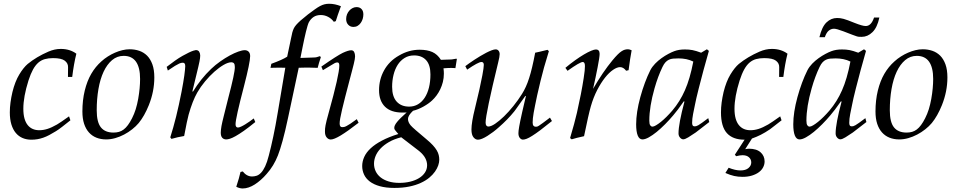

<svg xmlns="http://www.w3.org/2000/svg" viewBox="-20 -744 5187 1040"><path d="M354 -113.8 361.3 -92.3Q335 -71.3 315.7 -56.4Q296.4 -41.5 282.7 -33.2Q263.7 -21.5 247.1 -12.7Q230.5 -3.9 214.6 1.7Q198.7 7.3 182.9 10Q167 12.7 149.9 12.7Q124 12.7 102.5 3.7Q81.1 -5.4 65.7 -23.7Q50.3 -42 41.7 -69.8Q33.2 -97.7 33.2 -135.3Q33.2 -161.6 36.9 -189Q40.5 -216.3 47.4 -245.6Q61.5 -302.7 84.5 -340.6Q107.4 -378.4 129.9 -397.5Q153.8 -417 181.6 -433.6Q209.5 -450.2 242.2 -464.4Q275.9 -479 309.1 -479Q358.9 -479 393.6 -453.1Q379.9 -398.4 371.1 -327.1H348.1L348.6 -380.4Q349.1 -401.4 330.8 -415.3Q312.5 -429.2 267.6 -429.2Q242.7 -429.2 223.1 -423.8Q203.6 -418.5 187.7 -404.8Q171.9 -391.1 158.9 -367.7Q146 -344.2 134.3 -308.1Q106.4 -219.7 106.4 -154.8Q106.4 -124.5 112.5 -102.5Q118.7 -80.6 130.1 -66.4Q141.6 -52.2 157.5 -45.4Q173.3 -38.6 192.4 -38.6Q214.4 -38.6 236.8 -45.7Q259.3 -52.7 289.1 -69.8Q298.3 -75.2 314.5 -86.2Q330.6 -97.2 354 -113.8Z M426.3 -140.1Q426.3 -201.2 439 -253.2Q451.7 -305.2 474.1 -343.8Q497.1 -383.3 529.3 -411.6Q545.4 -426.3 564.2 -438.2Q583 -450.2 602.8 -458.7Q622.6 -467.3 642.8 -472.2Q663.1 -477.1 682.1 -477.1Q710 -477.1 734.4 -468.8Q758.8 -460.4 776.9 -442.4Q794.9 -424.3 805.4 -395.3Q815.9 -366.2 815.9 -324.7Q815.9 -248.5 786.1 -174.3Q762.2 -115.2 731.4 -77.6Q716.3 -59.6 695.8 -43.5Q675.3 -27.3 652.1 -15.1Q628.9 -2.9 604 4.2Q579.1 11.2 555.2 11.2Q525.9 11.2 502.2 1.7Q478.5 -7.8 461.7 -26.6Q444.8 -45.4 435.5 -73.7Q426.3 -102.1 426.3 -140.1ZM503.9 -147Q503.9 -82 526.6 -54Q549.3 -25.9 594.7 -25.9Q611.3 -25.9 624.8 -29.8Q638.2 -33.7 650.1 -42.7Q662.1 -51.8 673.1 -66.7Q684.1 -81.5 695.3 -103.5Q707 -126.5 715.1 -152.3Q723.1 -178.2 728.5 -208Q733.9 -238.8 736.3 -265.6Q738.8 -292.5 738.8 -316.4Q738.8 -378.4 716.6 -409.9Q694.3 -441.4 649.9 -441.4Q614.3 -441.4 586.9 -418.2Q559.6 -395 541 -355.2Q522.5 -315.4 513.2 -261.7Q503.9 -208 503.9 -147Z M908.7 8.3 902.3 0Q918.9 -51.8 934.1 -113Q949.2 -174.3 963.4 -247.1Q973.6 -300.3 978.3 -334.5Q982.9 -368.7 983.4 -385.3Q983.4 -396 980 -400.1Q976.6 -404.3 970.2 -404.3Q960.9 -404.3 951.2 -399.9Q941.4 -395.5 927.7 -387.2L889.2 -361.8L882.8 -381.8L928.2 -415.5Q949.7 -430.7 968.8 -441.4Q987.8 -452.1 1002.7 -459.2Q1017.6 -466.3 1027.6 -469.5Q1037.6 -472.7 1041 -472.7Q1053.7 -472.7 1059.1 -463.6Q1064.5 -454.6 1064.5 -442.9Q1064.5 -436.5 1063.5 -429Q1062.5 -421.4 1060.3 -409.9Q1058.1 -398.4 1054 -381.3Q1049.8 -364.3 1043.9 -339.4L1022 -249L1025.4 -248Q1067.4 -316.9 1123.5 -370.6Q1146.5 -392.6 1172.9 -411.1Q1199.2 -429.7 1224.4 -443.4Q1249.5 -457 1271 -464.6Q1292.5 -472.2 1305.7 -472.2Q1318.8 -472.2 1326.9 -463.9Q1335 -455.6 1335 -439.9Q1335 -406.2 1301.3 -275.9Q1255.9 -102.5 1255.9 -71.3Q1255.9 -61.5 1259.5 -57.4Q1263.2 -53.2 1269 -53.2Q1274.9 -53.2 1285.6 -58.1Q1296.4 -63 1308.6 -70.6Q1320.8 -78.1 1333 -86.7Q1345.2 -95.2 1354.5 -102.5L1362.8 -83Q1327.1 -53.7 1301 -35.4Q1274.9 -17.1 1256.1 -6.6Q1237.3 3.9 1225.1 7.6Q1212.9 11.2 1205.6 11.2Q1191.9 11.2 1183.8 2.2Q1175.8 -6.8 1175.8 -25.4Q1175.8 -32.2 1176.8 -41.3Q1177.7 -50.3 1179.7 -61.5Q1183.1 -80.1 1192.6 -117.7Q1202.1 -155.3 1216.3 -212.4Q1234.4 -281.2 1243.4 -323.2Q1252.4 -365.2 1252 -380.9Q1252 -395.5 1247.1 -401.1Q1242.2 -406.7 1233.4 -406.7Q1215.8 -406.7 1191.4 -392.6Q1167 -378.4 1141.1 -355.5Q1115.2 -332.5 1090.8 -303.2Q1066.4 -273.9 1048.8 -243.2Q1022.5 -197.3 1001.5 -122.1Q997.6 -107.9 991.7 -79.8Q985.8 -51.8 977.5 -7.3Q959.5 -4.4 942.4 -0.5Q925.3 3.4 908.7 8.3Z M1445.3 -376.5 1449.7 -398.4Q1480.5 -409.7 1501.7 -419.2Q1522.9 -428.7 1535.6 -437Q1537.1 -444.3 1539.6 -456.5Q1542 -468.8 1545.2 -482.9Q1548.3 -497.1 1551.3 -511.7Q1554.2 -526.4 1556.9 -538.6Q1559.6 -550.8 1561.3 -558.6Q1563 -566.4 1563 -566.9Q1566.4 -579.1 1570.8 -588.9Q1575.2 -598.6 1584.2 -609.1Q1593.3 -619.6 1608.6 -633.3Q1624 -647 1648.9 -666.5Q1670.4 -682.6 1685.8 -693.6Q1701.2 -704.6 1713.6 -711.2Q1726.1 -717.8 1737.8 -720.7Q1749.5 -723.6 1763.2 -723.6Q1793.9 -723.6 1826.7 -710.4Q1816.9 -683.6 1809.8 -663.3Q1802.7 -643.1 1798.8 -629.4L1788.1 -626Q1775.9 -643.1 1757.1 -652.8Q1738.3 -662.6 1717.8 -662.6Q1694.3 -662.6 1678.7 -652.1Q1663.1 -641.6 1653.3 -624Q1649.9 -617.7 1645.8 -604Q1641.6 -590.3 1637.2 -572.3Q1632.8 -554.2 1628.4 -533.9Q1624 -513.7 1620.1 -494.1Q1616.2 -474.6 1612.8 -457.8Q1609.4 -440.9 1607.4 -430.2Q1634.3 -431.2 1650.1 -431.6Q1666 -432.1 1675.3 -432.4Q1684.6 -432.6 1688.5 -433.1Q1692.4 -433.6 1695.3 -434.3Q1698.2 -435.1 1701.7 -436.3Q1705.1 -437.5 1713.4 -439.9L1717.8 -434.1Q1712.4 -417.5 1708 -403.3Q1703.6 -389.2 1700.7 -376.5Q1673.8 -377.9 1651.9 -377.9Q1642.1 -377.9 1628.7 -377.7Q1615.2 -377.4 1598.1 -377L1540 -104.5Q1524.4 -30.8 1510.5 19.3Q1496.6 69.3 1485.4 97.7Q1474.1 126.5 1459 151.4Q1443.8 176.3 1424.3 198.2Q1409.2 215.8 1392.8 230.2Q1376.5 244.6 1360.1 255.1Q1343.8 265.6 1327.1 271.2Q1310.5 276.9 1294.4 276.9Q1277.8 276.9 1259.8 267.6Q1268.1 242.7 1273.7 222.9Q1279.3 203.1 1282.7 187.5L1294.9 184.6Q1316.4 211.9 1345.2 211.9Q1357.9 211.9 1370.4 207.8Q1382.8 203.6 1394.3 191.4Q1405.8 179.2 1416.3 157Q1426.8 134.8 1436 98.6Q1448.2 52.7 1460.4 -5.1Q1472.7 -63 1484.4 -133.8L1525.4 -377Q1511.2 -377.4 1501.5 -377.4Q1491.7 -377.4 1486.8 -377.4Q1478.5 -377.4 1468 -377.2Q1457.5 -377 1445.3 -376.5Z M1855 -640.6Q1855 -654.3 1859.6 -666Q1864.3 -677.7 1872.1 -686.5Q1879.9 -695.3 1890.1 -700.4Q1900.4 -705.6 1911.1 -705.6Q1928.2 -705.6 1938.2 -695.1Q1948.2 -684.6 1948.2 -666Q1948.2 -653.8 1944.6 -641.6Q1940.9 -629.4 1933.8 -619.6Q1926.8 -609.9 1917 -604Q1907.2 -598.1 1894.5 -598.1Q1877.4 -598.1 1866.2 -609.9Q1855 -621.6 1855 -640.6ZM1729 -363.8 1720.7 -383.3Q1764.6 -414.1 1793.5 -432.4Q1822.3 -450.7 1836.4 -457.5Q1867.2 -471.7 1882.3 -471.7Q1893.6 -471.7 1898.4 -462.2Q1903.3 -452.6 1903.3 -438.5Q1903.3 -432.1 1901.6 -422.4Q1899.9 -412.6 1896.2 -397.2Q1892.6 -381.8 1886.7 -360.1Q1880.9 -338.4 1873 -308.1Q1846.7 -209 1833 -151.1Q1819.3 -93.3 1819.8 -74.7Q1819.8 -55.2 1833.5 -55.2Q1838.9 -55.2 1843.8 -56.2Q1848.6 -57.1 1856.9 -61.3Q1865.2 -65.4 1878.4 -74.2Q1891.6 -83 1912.6 -98.6L1922.4 -79.1Q1863.3 -33.2 1826.2 -10.7Q1789.1 11.7 1771.5 11.7Q1759.3 11.7 1749.8 0.7Q1740.2 -10.3 1740.2 -30.8Q1740.2 -39.6 1740.7 -47.1Q1741.2 -54.7 1743.4 -65.7Q1745.6 -76.7 1749.5 -92.8Q1753.4 -108.9 1760.7 -134.3Q1817.9 -339.4 1817.9 -388.2Q1817.9 -398.4 1815.2 -402.1Q1812.5 -405.8 1807.6 -405.8Q1800.3 -405.8 1793.5 -402.3Q1791.5 -401.4 1775.6 -391.8Q1759.8 -382.3 1729 -363.8Z M2137.7 -18.1Q2129.4 -27.8 2124.8 -33.2Q2120.1 -38.6 2118.2 -41.7Q2116.2 -44.9 2116 -47.1Q2115.7 -49.3 2115.7 -52.2Q2115.7 -58.6 2119.4 -66.2Q2123 -73.7 2130.9 -83.5Q2138.7 -93.3 2151.6 -106Q2164.6 -118.7 2182.6 -134.8Q2175.8 -134.3 2170.2 -134.3Q2164.6 -134.3 2159.7 -134.3Q2097.7 -134.3 2065.4 -166Q2033.2 -197.8 2033.2 -255.4Q2033.2 -313.5 2060.1 -362.3Q2073.7 -387.2 2093.8 -407.5Q2113.8 -427.7 2141.6 -443.4Q2194.8 -474.6 2252.9 -474.6Q2293.9 -474.6 2321.8 -462.2Q2349.6 -449.7 2368.2 -419.9Q2388.2 -420.9 2399.7 -421.1Q2411.1 -421.4 2417.5 -421.6Q2423.8 -421.9 2426.8 -422.1Q2429.7 -422.4 2432.4 -422.9Q2435.1 -423.3 2439.2 -424.1Q2443.4 -424.8 2452.6 -426.3L2454.6 -423.8L2446.8 -375Q2439.9 -375.5 2434.1 -375.7Q2428.2 -376 2423.3 -376Q2415 -376 2405 -375.5Q2395 -375 2382.3 -374Q2383.3 -365.7 2383.8 -358.6Q2384.3 -351.6 2384.3 -345.7Q2384.3 -321.3 2378.9 -300Q2373.5 -278.8 2364.7 -260.5Q2356 -242.2 2344.5 -226.8Q2333 -211.4 2320.3 -199.7Q2312 -191.9 2300 -183.3Q2288.1 -174.8 2274.2 -167Q2260.3 -159.2 2245.4 -153.1Q2230.5 -147 2217.3 -144Q2189.9 -118.2 2189.9 -99.6Q2189.9 -82.5 2204.1 -65.4Q2210.9 -57.1 2232.9 -38.1Q2254.9 -19 2291.5 11.7Q2311.5 28.3 2324.7 42.7Q2337.9 57.1 2345.7 70.3Q2353.5 83.5 2356.4 95.9Q2359.4 108.4 2359.4 121.1Q2359.4 135.3 2353.8 151.9Q2348.1 168.5 2336.2 185.5Q2324.2 202.6 2305.2 218.5Q2286.1 234.4 2259 246.8Q2231.9 259.3 2196.5 266.6Q2161.1 273.9 2116.2 273.9Q2070.3 273.9 2037.4 264.6Q2004.4 255.4 1983.2 239.3Q1961.9 223.1 1951.9 201.4Q1941.9 179.7 1941.9 155.3Q1941.9 130.4 1952.9 106Q1963.9 81.5 1987.8 59.3Q2011.7 37.1 2048.8 17.6Q2085.9 -2 2137.7 -18.1ZM2104 -273.9Q2104 -220.7 2128.7 -193.6Q2153.3 -166.5 2196.3 -166.5Q2222.7 -166.5 2243.9 -179Q2265.1 -191.4 2280.3 -214.4Q2295.4 -237.3 2303.5 -269.5Q2311.5 -301.8 2311.5 -340.8Q2311.5 -392.6 2288.1 -418.2Q2264.6 -443.8 2223.1 -443.8Q2193.8 -443.8 2171.4 -429.9Q2148.9 -416 2134 -392.6Q2119.1 -369.1 2111.6 -338.4Q2104 -307.6 2104 -273.9ZM2153.3 -0.5Q2114.7 9.3 2086.9 25.4Q2059.1 41.5 2041 60.8Q2022.9 80.1 2014.4 101.1Q2005.9 122.1 2005.9 142.6Q2005.9 164.6 2014.9 183.6Q2023.9 202.6 2041.3 216.6Q2058.6 230.5 2084.2 238.5Q2109.9 246.6 2143.1 246.6Q2174.3 246.6 2201.7 240Q2229 233.4 2249.5 220.9Q2270 208.5 2281.7 190.7Q2293.5 172.9 2293.5 150.9Q2293.5 131.8 2283.7 112.8Q2273.9 93.8 2250.5 74.2Z M2510.3 -366.7 2500.5 -385.7Q2508.8 -392.1 2521.5 -401.1Q2534.2 -410.2 2549.6 -420.2Q2564.9 -430.2 2581.5 -440.2Q2598.1 -450.2 2613.8 -458.3Q2629.4 -466.3 2642.8 -471.4Q2656.2 -476.6 2665 -476.6Q2674.3 -476.6 2680.4 -469.5Q2686.5 -462.4 2686.5 -450.2Q2686.5 -437.5 2678.7 -406.7Q2610.4 -126.5 2610.4 -80.1Q2610.4 -68.8 2614.5 -63.7Q2618.7 -58.6 2625 -58.6Q2639.6 -58.6 2662.1 -73.7Q2684.6 -88.9 2710 -113.5Q2735.4 -138.2 2761 -169.9Q2786.6 -201.7 2807.6 -235.4Q2818.4 -252.4 2828.1 -273.7Q2837.9 -294.9 2846.2 -321.3Q2854.5 -346.7 2862.5 -380.6Q2870.6 -414.6 2878.9 -458.5Q2885.3 -459.5 2901.6 -463.4Q2918 -467.3 2945.8 -474.1L2953.1 -466.8L2926.8 -378.4Q2917 -343.3 2908 -306.2Q2898.9 -269 2889.6 -227.5Q2882.8 -195.3 2878.2 -172.4Q2873.5 -149.4 2870.6 -132.6Q2867.7 -115.7 2866.5 -103.5Q2865.2 -91.3 2865.2 -80.6Q2865.2 -68.4 2869.6 -63Q2874 -57.6 2880.9 -57.6Q2885.3 -57.6 2888.7 -58.1Q2892.1 -58.6 2899.4 -63.2Q2906.7 -67.9 2920.4 -77.9Q2934.1 -87.9 2959 -106.9L2969.7 -88.4Q2933.1 -58.6 2907 -39.1Q2880.9 -19.5 2862.5 -8.1Q2844.2 3.4 2832.5 7.8Q2820.8 12.2 2812.5 12.2Q2803.2 12.2 2795.7 3.2Q2788.1 -5.9 2788.1 -22.5Q2788.1 -29.3 2789.1 -37.1Q2790 -44.9 2792.2 -57.9Q2794.4 -70.8 2798.3 -89.8Q2802.2 -108.9 2808.6 -137.2L2828.6 -223.1L2825.7 -224.6Q2820.8 -217.8 2811.3 -204.3Q2801.8 -190.9 2792 -177.2Q2782.2 -163.6 2774.7 -152.8Q2767.1 -142.1 2766.1 -141.1Q2747.6 -118.2 2726.6 -96.7Q2705.6 -75.2 2682.1 -54.7Q2667.5 -41.5 2651.6 -29.5Q2635.7 -17.6 2620.6 -8.1Q2605.5 1.5 2592 7.1Q2578.6 12.7 2568.8 12.7Q2555.2 12.7 2544.4 -0.7Q2533.7 -14.2 2533.7 -42.5Q2533.7 -80.6 2552.7 -157.2Q2566.9 -214.8 2576.7 -258.8Q2586.4 -302.7 2592.8 -336.4Q2600.6 -378.4 2600.6 -392.6Q2600.6 -408.2 2587.9 -408.2Q2570.8 -408.2 2510.3 -366.7Z M3076.7 10.7 3067.9 3.9Q3080.1 -37.6 3089.4 -71.3Q3098.6 -105 3105 -132.8Q3129.4 -240.2 3141.6 -320.8Q3145.5 -344.7 3147 -360.8Q3148.4 -377 3148.4 -386.2Q3148.4 -408.2 3136.7 -408.2Q3121.1 -408.2 3054.2 -360.4L3042.5 -376.5Q3069.8 -399.4 3095.5 -417.7Q3121.1 -436 3143.1 -449Q3165 -461.9 3181.9 -469Q3198.7 -476.1 3208.5 -476.1Q3217.3 -476.1 3222.7 -470.2Q3228 -464.4 3228 -452.1Q3228 -443.8 3225.1 -424.3Q3222.2 -404.8 3217 -378.9Q3211.9 -353 3205.6 -322.8Q3199.2 -292.5 3192.4 -262.7Q3245.6 -354.5 3296.9 -416.5Q3313 -436 3325 -448Q3336.9 -460 3346.7 -466.3Q3356.4 -472.7 3364.7 -474.9Q3373 -477.1 3381.8 -477.1Q3389.2 -477.1 3401.4 -471.7Q3397.5 -449.7 3393.1 -423.1Q3388.7 -396.5 3384.8 -363.8L3371.6 -360.8Q3356.9 -380.4 3338.9 -380.4Q3322.3 -380.4 3300.8 -365.7Q3279.3 -351.1 3257.3 -323.5Q3235.4 -295.9 3214.8 -256.3Q3194.3 -216.8 3180.2 -167.5Q3168.5 -127.4 3143.6 -6.3Q3121.6 -1.5 3104.7 2.7Q3087.9 6.8 3076.7 10.7Z M3816.4 -104 3821.8 -83 3748.5 -26.4Q3725.6 -10.7 3708 0Q3690.4 10.7 3680.7 10.7Q3671.9 10.7 3663.6 1.5Q3655.3 -7.8 3655.3 -21.5Q3655.3 -73.2 3687.5 -193.8L3684.1 -195.3Q3665.5 -168.9 3651.4 -150.1Q3637.2 -131.3 3626.5 -119.1Q3606 -94.7 3582.8 -71.3Q3559.6 -47.9 3537.1 -29.5Q3514.6 -11.2 3494.4 0Q3474.1 11.2 3460 11.2Q3442.9 11.2 3434.3 -10Q3425.8 -31.2 3425.8 -70.8Q3425.8 -134.8 3448.2 -217.3Q3471.2 -300.8 3502.4 -363.3Q3512.2 -382.3 3528.6 -399.2Q3544.9 -416 3563.5 -429.2Q3582 -442.4 3600.3 -452.1Q3618.7 -461.9 3632.3 -466.8Q3656.7 -476.1 3689.5 -476.1Q3701.2 -476.1 3710.9 -475.3Q3720.7 -474.6 3730.7 -472.7Q3740.7 -470.7 3752 -467.3Q3763.2 -463.9 3777.8 -458.5L3809.1 -477.1L3819.8 -468.3Q3804.2 -413.6 3790.5 -363.3Q3776.9 -313 3764.6 -264.2Q3757.3 -234.9 3752.2 -213.4Q3747.1 -191.9 3744.6 -177.7Q3739.3 -151.9 3734.1 -126Q3729 -100.1 3729 -78.1Q3729 -69.8 3731.9 -64.7Q3734.9 -59.6 3742.2 -59.6Q3746.6 -59.6 3750.7 -60.5Q3754.9 -61.5 3762.5 -65.7Q3770 -69.8 3782.5 -78.9Q3794.9 -87.9 3816.4 -104ZM3735.4 -410.6Q3717.3 -419.4 3697.3 -423.6Q3677.2 -427.7 3655.3 -427.7Q3638.7 -427.7 3626 -426.5Q3613.3 -425.3 3603 -420.4Q3592.8 -415.5 3584.5 -406.5Q3576.2 -397.5 3568.4 -381.3Q3556.2 -356 3545.4 -327.1Q3534.7 -298.3 3525.4 -265.6Q3511.2 -215.8 3504.2 -172.4Q3497.1 -128.9 3497.1 -90.3Q3497.1 -71.8 3502.2 -64.9Q3507.3 -58.1 3514.2 -58.1Q3521.5 -58.1 3533.4 -65.2Q3545.4 -72.3 3560.1 -84Q3574.7 -95.7 3590.6 -111.6Q3606.4 -127.4 3621.6 -145Q3663.1 -193.8 3689.9 -254.9Q3717.3 -316.4 3735.4 -410.6Z M4053.2 6.3 4016.6 64Q4022 63 4026.9 62.3Q4031.7 61.5 4036.6 61.5Q4078.1 61.5 4099.9 81.1Q4121.6 100.6 4121.6 130.4Q4121.6 146.5 4114 161.6Q4106.4 176.8 4091.3 188.2Q4076.2 199.7 4053.7 206.8Q4031.2 213.9 4001.5 213.9Q3978 213.9 3956.8 209.2Q3935.5 204.6 3909.2 192.9L3926.8 164.6Q3962.9 179.2 3990.7 179.2Q4019 179.2 4034.2 166.3Q4049.3 153.3 4049.3 135.7Q4049.3 119.1 4036.9 107.9Q4024.4 96.7 4002 96.7Q3988.3 96.7 3967.8 102.1L3960.4 94.2L4013.2 12.7Q3949.7 12.7 3917.5 -22.7Q3885.3 -58.1 3885.3 -135.3Q3885.3 -161.6 3888.9 -189Q3892.6 -216.3 3899.4 -245.6Q3913.6 -302.7 3936.5 -340.6Q3959.5 -378.4 3981.9 -397.5Q4005.9 -417 4033.7 -433.6Q4061.5 -450.2 4094.2 -464.4Q4127.9 -479 4161.1 -479Q4210.9 -479 4245.6 -453.1Q4231.9 -398.4 4223.1 -327.1H4200.2L4200.7 -380.4Q4201.2 -401.4 4182.9 -415.3Q4164.6 -429.2 4119.6 -429.2Q4094.7 -429.2 4075.2 -423.8Q4055.7 -418.5 4039.8 -404.8Q4023.9 -391.1 4011 -367.7Q3998 -344.2 3986.3 -308.1Q3958.5 -219.7 3958.5 -154.8Q3958.5 -124.5 3964.6 -102.5Q3970.7 -80.6 3982.2 -66.4Q3993.7 -52.2 4009.5 -45.4Q4025.4 -38.6 4044.4 -38.6Q4066.4 -38.6 4088.9 -45.7Q4111.3 -52.7 4141.1 -69.8Q4150.4 -75.2 4166.5 -86.2Q4182.6 -97.2 4206.1 -113.8L4213.4 -92.3Q4209 -88.9 4199.2 -81.3Q4189.5 -73.7 4179.2 -65.7Q4168.9 -57.6 4160.6 -51.3Q4152.3 -44.9 4150.4 -43.5Q4124.5 -25.9 4100.8 -13.9Q4077.1 -2 4053.2 6.3Z M4667.5 -104 4672.9 -83 4599.6 -26.4Q4576.7 -10.7 4559.1 0Q4541.5 10.7 4531.7 10.7Q4522.9 10.7 4514.6 1.5Q4506.3 -7.8 4506.3 -21.5Q4506.3 -73.2 4538.6 -193.8L4535.2 -195.3Q4516.6 -168.9 4502.4 -150.1Q4488.3 -131.3 4477.5 -119.1Q4457 -94.7 4433.8 -71.3Q4410.6 -47.9 4388.2 -29.5Q4365.7 -11.2 4345.5 0Q4325.2 11.2 4311 11.2Q4293.9 11.2 4285.4 -10Q4276.9 -31.2 4276.9 -70.8Q4276.9 -134.8 4299.3 -217.3Q4322.3 -300.8 4353.5 -363.3Q4363.3 -382.3 4379.6 -399.2Q4396 -416 4414.6 -429.2Q4433.1 -442.4 4451.4 -452.1Q4469.7 -461.9 4483.4 -466.8Q4507.8 -476.1 4540.5 -476.1Q4552.2 -476.1 4562 -475.3Q4571.8 -474.6 4581.8 -472.7Q4591.8 -470.7 4603 -467.3Q4614.3 -463.9 4628.9 -458.5L4660.2 -477.1L4670.9 -468.3Q4655.3 -413.6 4641.6 -363.3Q4627.9 -313 4615.7 -264.2Q4608.4 -234.9 4603.3 -213.4Q4598.1 -191.9 4595.7 -177.7Q4590.3 -151.9 4585.2 -126Q4580.1 -100.1 4580.1 -78.1Q4580.1 -69.8 4583 -64.7Q4585.9 -59.6 4593.3 -59.6Q4597.7 -59.6 4601.8 -60.5Q4606 -61.5 4613.5 -65.7Q4621.1 -69.8 4633.5 -78.9Q4646 -87.9 4667.5 -104ZM4586.4 -410.6Q4568.4 -419.4 4548.3 -423.6Q4528.3 -427.7 4506.3 -427.7Q4489.7 -427.7 4477.1 -426.5Q4464.4 -425.3 4454.1 -420.4Q4443.8 -415.5 4435.5 -406.5Q4427.2 -397.5 4419.4 -381.3Q4407.2 -356 4396.5 -327.1Q4385.7 -298.3 4376.5 -265.6Q4362.3 -215.8 4355.2 -172.4Q4348.1 -128.9 4348.1 -90.3Q4348.1 -71.8 4353.3 -64.9Q4358.4 -58.1 4365.2 -58.1Q4372.6 -58.1 4384.5 -65.2Q4396.5 -72.3 4411.1 -84Q4425.8 -95.7 4441.7 -111.6Q4457.5 -127.4 4472.7 -145Q4514.2 -193.8 4541 -254.9Q4568.4 -316.4 4586.4 -410.6ZM4447.8 -542.5H4418.5Q4432.1 -599.1 4457 -622.8Q4481.9 -646.5 4514.2 -646.5Q4523.4 -646.5 4531.2 -645.5Q4539.1 -644.5 4549.3 -641.8Q4559.6 -639.2 4573.7 -633.8Q4587.9 -628.4 4609.9 -619.6Q4630.9 -611.3 4645.5 -607.2Q4660.2 -603 4669.4 -603Q4699.2 -603 4714.4 -648.9H4743.2Q4731.9 -595.2 4705.8 -569.8Q4679.7 -544.4 4647.9 -544.4Q4638.7 -544.4 4633.3 -544.7Q4627.9 -544.9 4619.4 -547.6Q4610.8 -550.3 4595 -556.4Q4579.1 -562.5 4548.8 -574.2Q4511.7 -588.4 4497.6 -588.4Q4481.9 -588.4 4469.2 -578.1Q4456.5 -567.9 4447.8 -542.5Z M4722.2 -140.1Q4722.2 -201.2 4734.9 -253.2Q4747.6 -305.2 4770 -343.8Q4793 -383.3 4825.2 -411.6Q4841.3 -426.3 4860.1 -438.2Q4878.9 -450.2 4898.7 -458.7Q4918.5 -467.3 4938.7 -472.2Q4959 -477.1 4978 -477.1Q5005.9 -477.1 5030.3 -468.8Q5054.7 -460.4 5072.8 -442.4Q5090.8 -424.3 5101.3 -395.3Q5111.8 -366.2 5111.8 -324.7Q5111.8 -248.5 5082 -174.3Q5058.1 -115.2 5027.3 -77.6Q5012.2 -59.6 4991.7 -43.5Q4971.2 -27.3 4948 -15.1Q4924.8 -2.9 4899.9 4.2Q4875 11.2 4851.1 11.2Q4821.8 11.2 4798.1 1.7Q4774.4 -7.8 4757.6 -26.6Q4740.7 -45.4 4731.4 -73.7Q4722.2 -102.1 4722.2 -140.1ZM4799.8 -147Q4799.8 -82 4822.5 -54Q4845.2 -25.9 4890.6 -25.9Q4907.2 -25.9 4920.7 -29.8Q4934.1 -33.7 4946 -42.7Q4958 -51.8 4969 -66.7Q4980 -81.5 4991.2 -103.5Q5002.9 -126.5 5011 -152.3Q5019 -178.2 5024.4 -208Q5029.8 -238.8 5032.2 -265.6Q5034.7 -292.5 5034.7 -316.4Q5034.7 -378.4 5012.5 -409.9Q4990.2 -441.4 4945.8 -441.4Q4910.2 -441.4 4882.8 -418.2Q4855.5 -395 4836.9 -355.2Q4818.4 -315.4 4809.1 -261.7Q4799.8 -208 4799.8 -147Z"/></svg>

Font: XB Kayhan
Style: Italic
Weight: 400
Italic angle: -12°
Designer: Behnam
Foundry: Irmug
Version: Version 7.300 2009